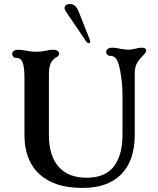

<svg xmlns="http://www.w3.org/2000/svg" viewBox="-20 -912 777 942"><path d="M100 -250V-528Q100 -586 90 -608Q80 -629 60 -628H58Q50 -628 45 -634Q40 -640 40 -648Q40 -656 47.5 -662Q55 -668 70 -668Q82 -668 106 -664Q117 -662 130.5 -660Q144 -658 159 -658Q178 -658 205 -663Q222 -668 240 -668Q254 -668 262 -662.5Q270 -657 270 -648Q270 -643 266.5 -639Q263 -635 258 -632Q248 -626 240 -618Q220 -598 220 -548V-250Q220 -148 267.5 -94Q315 -40 405 -40Q496 -40 538.5 -95.5Q581 -151 581 -250V-438Q581 -502 571 -558Q562 -607 551 -622.5Q540 -638 521 -638Q512 -638 506.5 -643.5Q501 -649 501 -658Q501 -666 508.5 -672Q516 -678 531 -678Q548 -678 568 -673Q601 -668 610 -668Q619 -668 644 -673Q661 -678 676 -678Q697 -678 697 -663Q697 -653 679 -637L671 -628Q655 -611 648 -593.5Q641 -576 641 -548V-250Q641 -124 575 -57Q509 10 385 10Q289 10 225.5 -22Q162 -54 131 -112Q100 -170 100 -250ZM402 -710 303 -856Q293 -871 299 -881.5Q305 -892 323 -892Q339 -892 349 -882.5Q359 -873 366 -855L420 -719Q423 -711 422 -705.5Q421 -700 416 -700Q409 -700 402 -710Z"/></svg>

Font: Raigarh
Style: Regular
Weight: 400
Designer: jaikishan Patel
Foundry: MagicType
Version: Version 1.000;FEAKit 1.0